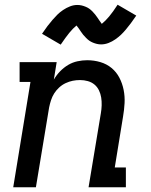

<svg xmlns="http://www.w3.org/2000/svg" viewBox="-20 -793 640 813"><path d="M36 0 109 -446H63V-530H220L208 -456Q219 -475 234.5 -491Q250 -507 268.5 -518Q287 -529 308 -533.5Q329 -538 349 -538Q378 -538 405 -530Q432 -522 452.5 -505Q473 -488 485.5 -464Q498 -440 503.5 -412.5Q509 -385 507.5 -356.5Q506 -328 501 -299L466 -84H513V0H355L407 -313Q410 -330 410.5 -347Q411 -364 408.5 -380Q406 -396 399 -410.5Q392 -425 380 -435Q368 -445 352 -449.5Q336 -454 319 -454Q303 -454 288 -451Q273 -448 258 -441Q243 -434 230.5 -422.5Q218 -411 209.5 -397.5Q201 -384 196 -368.5Q191 -353 188 -338L132 0ZM237 -604 158 -650Q170 -668 181 -682.5Q192 -697 202.5 -709Q213 -721 223 -731Q233 -741 247 -750.5Q261 -760 276.5 -766Q292 -772 307 -772Q317 -772 325.5 -770Q334 -768 342.5 -764.5Q351 -761 357.5 -756.5Q364 -752 371 -745Q378 -738 383 -731.5Q388 -725 392.5 -718.5Q397 -712 402 -704.5Q407 -697 411 -692Q426 -704 442 -723Q458 -742 478 -773L557 -727Q545 -709 534 -694.5Q523 -680 513 -668Q503 -656 492.5 -646Q482 -636 468.5 -626.5Q455 -617 439.5 -611Q424 -605 408 -605Q399 -605 390.5 -607Q382 -609 373.5 -612.5Q365 -616 358.5 -620.5Q352 -625 345 -632Q338 -639 332.5 -645.5Q327 -652 323 -658.5Q319 -665 313.5 -672.5Q308 -680 304 -685Q289 -673 273.5 -654Q258 -635 237 -604Z"/></svg>

Font: Iosevka Slab Medium Extended
Style: Italic
Weight: 500
Width: 7
Italic angle: -9°
Monospace: yes
Designer: Belleve Invis
Foundry: Belleve Invis
Version: Version 11.1.0; ttfautohint (v1.8.3)